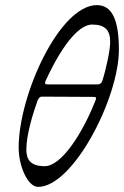

<svg xmlns="http://www.w3.org/2000/svg" viewBox="-20 -717 485 751"><path d="M129 14C266 14 445 -333 445 -522C445 -636 420 -697 359 -697C213 -697 53 -346 53 -140C53 -66 89 14 129 14ZM164 -387C155 -387 155 -393 158 -400C235 -567 299 -621 340 -621C392 -621 411 -598 411 -553C411 -522 396 -450 380 -400C378 -393 371 -387 364 -387ZM155 -67C100 -67 83 -92 83 -132C83 -190 109 -274 127 -324C130 -331 135 -339 143 -339L345 -338C357 -338 358 -334 353 -323C304 -198 221 -67 155 -67Z"/></svg>

Font: EB Garamond
Style: Italic
Weight: 400
Italic angle: -17.2°
Designer: Georg Duffner and Octavio Pardo
Foundry: Georg Duffner
Version: Version 1.000;PS 001.000;hotconv 1.0.88;makeotf.lib2.5.64775